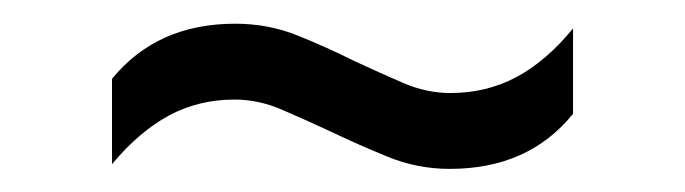

<svg xmlns="http://www.w3.org/2000/svg" viewBox="-20 -459 578 162"><path d="M359.5 -316.5Q332 -316.5 307 -326.8Q282 -337 259 -348Q237.5 -358 217.8 -366.5Q198 -375 178 -375Q147.5 -375 122.5 -361.5Q97.5 -348 74.5 -320.5V-392.5Q112.5 -439 178.5 -439Q206.5 -439 231.2 -429Q256 -419 279 -407.5Q300.5 -397.5 320.2 -389Q340 -380.5 360 -380.5Q390.5 -380.5 415.8 -394Q441 -407.5 463.5 -435V-363Q426 -316.5 359.5 -316.5Z"/></svg>

Font: Encode Sans Condensed Thin
Style: Regular
Weight: 400
Version: Version 3.002